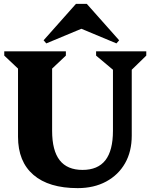

<svg xmlns="http://www.w3.org/2000/svg" viewBox="-20 -955 777 991"><path d="M563 -595 476 -668V-690H735V-668L660 -595V-255Q660 -173 625.5 -112.5Q591 -52 528 -18Q465 16 381 16Q232 16 152.5 -52.5Q73 -121 73 -249V-601L2 -668V-690H320V-668L249 -601V-280Q249 -178 288 -128Q327 -78 406 -78Q485 -78 524 -128Q563 -178 563 -280ZM219 -731 205 -747 372 -935H428L595 -747L581 -731L394 -809H406Z"/></svg>

Font: Platypi Light
Style: Bold
Weight: 700
Version: Version 1.200